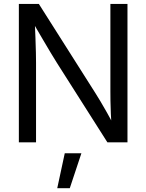

<svg xmlns="http://www.w3.org/2000/svg" viewBox="-20 -748 769 1009"><path d="M79.1 0V-727.5H184.1L481.9 -257.8Q492.7 -241.2 508.3 -214.8Q523.9 -188.5 542 -156.5Q560.1 -124.5 577.1 -90.8L566.4 -81.1Q564 -113.8 562.5 -150.1Q561 -186.5 560.5 -218.3Q560.1 -250 560.1 -268.1V-727.5H649.9V0H544.4L278.8 -418Q265.1 -439.9 246.8 -470.2Q228.5 -500.5 204.6 -541.5Q180.7 -582.5 148.9 -636.7L162.1 -649.9Q164.6 -594.2 166.3 -549.1Q168 -503.9 168.7 -470.9Q169.4 -438 169.4 -418.9V0ZM280.8 241.2 320.3 57.6H407.7L346.7 241.2Z"/></svg>

Font: Inter 24pt
Style: Regular
Weight: 400
Designer: Rasmus Andersson
Foundry: rsms
Version: Version 4.001;git-66647c0bb